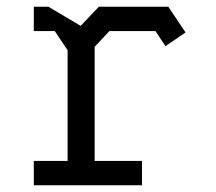

<svg xmlns="http://www.w3.org/2000/svg" viewBox="-20 -548 640 568"><path d="M80 -528V-456H142L180 -399.5V-72H80V0H400V-72H260V-409.5L303.5 -456H440L469.5 -411.5L529 -452L478 -528H272.5L218.5 -471.5L123.5 -528Z"/></svg>

Font: Kode Mono
Style: Regular
Weight: 400
Monospace: yes
Designer: Isa Ozler
Foundry: Kadena LLC
Version: Version 1.000;gftools[0.9.28]